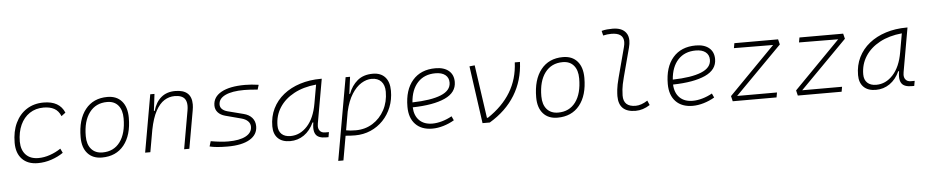

<svg xmlns="http://www.w3.org/2000/svg" viewBox="-48 -1119 8299 1722"><g transform="rotate(-5 4101.5 -258.5)"><path d="M263.2 -35.2Q314.5 -35.2 367.4 -53.5Q420.4 -71.8 465.3 -102.1L483.9 -63Q436.5 -30.3 376.7 -10.3Q316.9 9.8 253.9 9.8Q163.6 9.8 112.8 -43Q62 -95.7 62 -189.9Q62 -292 97.9 -367.7Q133.8 -443.4 199 -485.4Q264.2 -527.3 351.6 -527.3Q494.6 -527.3 539.1 -419.9L501.5 -391.6Q481.9 -440.4 443.1 -461.4Q404.3 -482.4 347.7 -482.4Q275.9 -482.4 222.2 -446.8Q168.5 -411.1 138.9 -346.7Q109.4 -282.2 108.9 -195.8Q109.9 -120.1 150.4 -77.6Q190.9 -35.2 263.2 -35.2Z M831.1 9.8Q748.5 9.8 702.1 -42.5Q655.8 -94.7 655.8 -187.5Q655.8 -347.7 727.3 -437.5Q798.8 -527.3 925.8 -527.3Q1008.8 -527.3 1055.2 -474.1Q1101.6 -420.9 1101.6 -325.2Q1101.6 -167.5 1030 -78.9Q958.5 9.8 831.1 9.8ZM840.8 -35.2Q941.4 -35.2 998 -111.3Q1054.7 -187.5 1054.7 -323.7Q1054.7 -398.4 1019.3 -440.4Q983.9 -482.4 919.9 -482.4Q817.9 -482.4 760.3 -406Q702.6 -329.6 702.6 -193.8Q702.6 -119.1 739.3 -77.1Q775.9 -35.2 840.8 -35.2Z M1220.2 0 1311.5 -517.6H1349.6L1331.1 -365.7H1338.4Q1359.9 -442.9 1409.9 -485.1Q1460 -527.3 1536.6 -527.3Q1683.6 -527.3 1683.6 -394.5Q1683.6 -370.1 1678.2 -340.3L1618.2 0H1571.3L1631.8 -344.2Q1635.7 -366.7 1635.7 -385.7Q1635.7 -424.3 1619.1 -447.8Q1593.8 -482.4 1526.9 -482.4Q1477.5 -482.4 1434.3 -455.3Q1391.1 -428.2 1357.2 -366.2Q1323.2 -304.2 1302.2 -198.7L1267.1 0Z M1963.4 9.8Q1857.9 9.8 1800.8 -4.9L1814.9 -51.3Q1907.2 -35.2 1971.2 -35.2Q2073.7 -35.2 2129.9 -65.2Q2186 -95.2 2186 -149.4Q2186 -178.2 2165.5 -199Q2145 -219.7 2107.9 -229.5L1963.9 -267.6Q1922.4 -278.8 1899.2 -304.7Q1876 -330.6 1876 -366.7Q1876 -443.4 1951.4 -485.4Q2026.9 -527.3 2164.6 -527.3Q2191.9 -527.3 2224.1 -524.9Q2256.3 -522.5 2287.6 -517.6L2274.9 -475.6Q2196.8 -482.4 2153.8 -482.4Q2043.5 -482.4 1983.2 -453.4Q1922.9 -424.3 1922.9 -371.1Q1922.9 -347.2 1940.2 -330.3Q1957.5 -313.5 1988.8 -305.2L2129.9 -269Q2179.2 -256.8 2206.1 -225.6Q2232.9 -194.3 2232.9 -149.4Q2232.9 -73.7 2162.4 -32Q2091.8 9.8 1963.4 9.8Z M2525.4 10.3Q2454.6 10.3 2415.8 -27.8Q2377 -65.9 2377 -135.3Q2377 -223.1 2412.1 -294.7Q2447.3 -366.2 2510.7 -417Q2574.2 -467.8 2660.2 -495.1Q2746.1 -522.5 2847.2 -522.5H2856L2786.1 -126Q2783.7 -113.3 2783.7 -102.1Q2783.7 -78.1 2794.4 -63Q2809.6 -40 2844.2 -40H2878.4L2870.6 4.9H2847.7Q2779.8 4.9 2756.8 -29.8Q2741.7 -51.8 2741.7 -90.3Q2741.7 -111.8 2746.6 -138.7H2739.3Q2706.1 -66.9 2650.6 -28.3Q2595.2 10.3 2525.4 10.3ZM2532.7 -34.7Q2618.7 -34.7 2683.6 -105.5Q2748.5 -176.3 2771 -306.2L2800.8 -474.6Q2685.5 -463.4 2601.1 -418Q2516.6 -372.6 2470.2 -300.5Q2423.8 -228.5 2423.8 -137.7Q2423.8 -88.9 2452.6 -61.8Q2481.4 -34.7 2532.7 -34.7Z M2985.8 224.6H2939L2979 -0.5Q2978.5 -0.5 2978 -0.5L2979 -1.5L3070.3 -517.6H3110.4L3091.8 -375.5L3089.8 -365.7H3097.2Q3123.5 -437.5 3177 -482.4Q3230.5 -527.3 3315.4 -527.3Q3386.7 -527.3 3425.8 -484.1Q3464.8 -440.9 3464.8 -361.3Q3464.8 -282.2 3438 -214.6Q3411.1 -147 3363 -96.7Q3314.9 -46.4 3250.2 -18.3Q3185.5 9.8 3109.4 9.8Q3087.9 9.8 3066.9 8.5Q3045.9 7.3 3024.4 5.4ZM3033.2 -42.5Q3067.4 -35.2 3120.1 -35.2Q3205.1 -35.2 3272.5 -77.4Q3339.8 -119.6 3378.9 -192.4Q3418 -265.1 3418 -356.4Q3418 -416.5 3387.2 -449.5Q3356.4 -482.4 3300.8 -482.4Q3254.9 -482.4 3208 -453.9Q3161.1 -425.3 3122.6 -364.7Q3084 -304.2 3062 -208Z M3810.5 -35.2Q3851.1 -35.2 3897.2 -48.3Q3943.4 -61.5 3986.3 -85.4L4003.4 -47.9Q3957.5 -21 3905.8 -5.6Q3854 9.8 3806.2 9.8Q3709 9.8 3654.3 -46.9Q3599.6 -103.5 3599.6 -204.6Q3599.6 -356.4 3673.6 -441.9Q3747.6 -527.3 3879.4 -527.3Q3956.1 -527.3 3999 -491.2Q4042 -455.1 4042 -390.6Q4042 -294.9 3937.7 -247.3Q3833.5 -199.7 3646.5 -195.8Q3649.9 -120.1 3692.9 -77.6Q3735.8 -35.2 3810.5 -35.2ZM3647.9 -240.2Q3815.9 -244.1 3905.5 -280.5Q3995.1 -316.9 3995.1 -389.2Q3995.1 -432.6 3963.9 -457.5Q3932.6 -482.4 3875.5 -482.4Q3775.4 -482.4 3715.8 -418.5Q3656.2 -354.5 3647.9 -240.2Z M4257.8 0 4185.5 -517.6 4232.9 -522.5 4301.3 -43.9H4310.1Q4444.3 -132.8 4515.6 -250.5Q4586.9 -368.2 4593.3 -517.6H4640.1Q4632.8 -350.6 4552.5 -219.7Q4472.2 -88.9 4323.2 0Z M4932.6 9.8Q4850.1 9.8 4803.7 -42.5Q4757.3 -94.7 4757.3 -187.5Q4757.3 -347.7 4828.9 -437.5Q4900.4 -527.3 5027.3 -527.3Q5110.4 -527.3 5156.7 -474.1Q5203.1 -420.9 5203.1 -325.2Q5203.1 -167.5 5131.6 -78.9Q5060.1 9.8 4932.6 9.8ZM4942.4 -35.2Q5043 -35.2 5099.6 -111.3Q5156.2 -187.5 5156.2 -323.7Q5156.2 -398.4 5120.8 -440.4Q5085.4 -482.4 5021.5 -482.4Q4919.4 -482.4 4861.8 -406Q4804.2 -329.6 4804.2 -193.8Q4804.2 -119.1 4840.8 -77.1Q4877.4 -35.2 4942.4 -35.2Z M5635.7 9.8Q5483.9 9.8 5483.9 -135.7Q5483.9 -157.2 5487.8 -195.6Q5491.7 -233.9 5509.3 -300.3L5580.6 -569.3Q5587.4 -594.7 5587.4 -614.7Q5587.4 -697.3 5477.5 -697.3Q5440.9 -697.3 5404.3 -688.5L5394 -731Q5418.5 -737.8 5443.4 -740Q5468.3 -742.2 5493.2 -742.2Q5576.2 -742.2 5612.3 -695.3Q5634.3 -667 5634.3 -623Q5634.3 -594.7 5625 -559.6L5556.2 -300.3Q5537.6 -230 5534.2 -192.1Q5530.8 -154.3 5530.8 -138.2Q5529.3 -35.2 5640.1 -35.2Q5689.5 -35.2 5747.6 -72.3L5765.1 -31.2Q5702.1 9.8 5635.7 9.8Z M6154.3 -35.2Q6194.8 -35.2 6241 -48.3Q6287.1 -61.5 6330.1 -85.4L6347.2 -47.9Q6301.3 -21 6249.5 -5.6Q6197.8 9.8 6149.9 9.8Q6052.7 9.8 5998 -46.9Q5943.4 -103.5 5943.4 -204.6Q5943.4 -356.4 6017.3 -441.9Q6091.3 -527.3 6223.1 -527.3Q6299.8 -527.3 6342.8 -491.2Q6385.7 -455.1 6385.7 -390.6Q6385.7 -294.9 6281.5 -247.3Q6177.2 -199.7 5990.2 -195.8Q5993.7 -120.1 6036.6 -77.6Q6079.6 -35.2 6154.3 -35.2ZM5991.7 -240.2Q6159.7 -244.1 6249.3 -280.5Q6338.9 -316.9 6338.9 -389.2Q6338.9 -432.6 6307.6 -457.5Q6276.4 -482.4 6219.2 -482.4Q6119.1 -482.4 6059.6 -418.5Q6000 -354.5 5991.7 -240.2Z M6975.6 -470.7 6553.7 -43.9H6912.6L6904.8 0H6510.3L6499 -47.4L6915 -471.2L6562.5 -473.6L6570.3 -517.6H6963.9Z M7561.5 -470.7 7139.6 -43.9H7498.5L7490.7 0H7096.2L7085 -47.4L7501 -471.2L7148.4 -473.6L7156.2 -517.6H7549.8Z M7798.8 10.3Q7728 10.3 7689.2 -27.8Q7650.4 -65.9 7650.4 -135.3Q7650.4 -223.1 7685.5 -294.7Q7720.7 -366.2 7784.2 -417Q7847.7 -467.8 7933.6 -495.1Q8019.5 -522.5 8120.6 -522.5H8129.4L8059.6 -126Q8057.1 -113.3 8057.1 -102.1Q8057.1 -78.1 8067.9 -63Q8083 -40 8117.7 -40H8151.9L8144 4.9H8121.1Q8053.2 4.9 8030.3 -29.8Q8015.1 -51.8 8015.1 -90.3Q8015.1 -111.8 8020 -138.7H8012.7Q7979.5 -66.9 7924.1 -28.3Q7868.7 10.3 7798.8 10.3ZM7806.2 -34.7Q7892.1 -34.7 7957 -105.5Q8022 -176.3 8044.4 -306.2L8074.2 -474.6Q7959 -463.4 7874.5 -418Q7790 -372.6 7743.7 -300.5Q7697.3 -228.5 7697.3 -137.7Q7697.3 -88.9 7726.1 -61.8Q7754.9 -34.7 7806.2 -34.7Z"/></g></svg>

Font: CaskaydiaCove NF ExtraLight
Style: Italic
Weight: 200
Italic angle: -10°
Designer: Aaron Bell
Foundry: Saja Typeworks
Version: Version 2111.001; VTT 6.35;Nerd Fonts 3.2.1